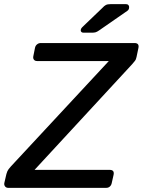

<svg xmlns="http://www.w3.org/2000/svg" viewBox="-40 -908 689 928"><path d="M-19 -24 -9 -67Q-5 -82 2 -91Q9 -100 13 -104L486 -613H139Q129 -613 124 -619.5Q119 -626 121 -636L129 -676Q131 -687 139 -693.5Q147 -700 157 -700H610Q634 -700 629 -676L620 -633Q618 -621 611.5 -613Q605 -605 599 -598L127 -87H490Q514 -87 509 -63L500 -23Q498 -13 491 -6.5Q484 0 473 0H0Q-10 0 -15.5 -7Q-21 -14 -19 -24ZM350 -763Q352 -772 358 -777L454 -869Q464 -880 472 -884Q480 -888 495 -888H569Q577 -888 581 -883Q585 -878 584 -872Q584 -862 576 -856L439 -761Q429 -754 422 -752Q415 -750 404 -750H364Q350 -750 350 -763Z"/></svg>

Font: SVN-Rubik
Style: Italic
Weight: 400
Italic angle: -12°
Designer: Hubert and Fischer
Foundry: Hubert & Fischer
Version: Version 2.101; ttfautohint (v1.8.3)